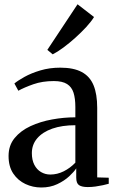

<svg xmlns="http://www.w3.org/2000/svg" viewBox="-20 -844 530 874"><path d="M168 9.5Q129.5 9.5 95.5 -6.5Q61.5 -22.5 40.2 -54.2Q19 -86 19 -134Q19 -182 46.5 -215.5Q74 -249 118.8 -269.8Q163.5 -290.5 217 -300.2Q270.5 -310 323 -310V-357Q323 -395.5 314.8 -421.8Q306.5 -448 285.2 -461.5Q264 -475 225 -475Q173 -475 131.8 -460.5Q90.5 -446 63.5 -431L45.5 -464Q61 -477 91.5 -494Q122 -511 163.8 -523.5Q205.5 -536 254.5 -536Q315 -536 352 -516.2Q389 -496.5 405.8 -456Q422.5 -415.5 422.5 -353V-36.5L475 -35V-7.5Q464.5 -4.5 448.8 -1Q433 2.5 415.2 5Q397.5 7.5 379.5 7.5Q353 7.5 340 -1Q327 -9.5 327 -35.5V-77.5Q317 -62 295 -41.5Q273 -21 240.8 -5.8Q208.5 9.5 168 9.5ZM209 -49.5Q240.5 -49.5 270 -64.2Q299.5 -79 323 -103.5V-274Q262.5 -274 218.2 -258.5Q174 -243 149.5 -214.5Q125 -186 125 -147Q125 -116 136.2 -94Q147.5 -72 166.8 -60.8Q186 -49.5 209 -49.5ZM219.5 -597 195.5 -617 333 -824.5 408 -766.5Q395.5 -746 372.8 -721.2Q350 -696.5 322.8 -672Q295.5 -647.5 268.5 -627.5Q241.5 -607.5 220.5 -597Z"/></svg>

Font: Merriweather 96pt
Style: Regular
Weight: 400
Version: Version 2.100